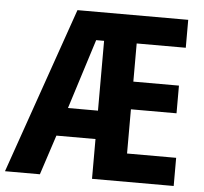

<svg xmlns="http://www.w3.org/2000/svg" viewBox="-53 -768 875 822"><g transform="rotate(5 384.0 -357.0)"><path d="M723 0V-121H512V-311H708V-430H512V-594H723V-714H247L-2 0H148L204 -171H372V0ZM243 -293 338 -593H372V-293Z"/></g></svg>

Font: Noto Sans Ethiopic Condensed
Style: Bold
Weight: 700
Width: 3
Designer: Monotype Design Team
Foundry: Monotype Imaging Inc.
Version: Version 2.102